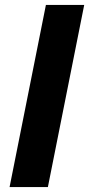

<svg xmlns="http://www.w3.org/2000/svg" viewBox="-20 -762 363 782"><path d="M167 -742H323L175 0H19Z"/></svg>

Font: Idrija
Style: Bold Italic
Weight: 700
Italic angle: -11.3°
Designer: Julieta Ulanovsky
Foundry: Julieta Ulanovsky
Version: Version 7.200